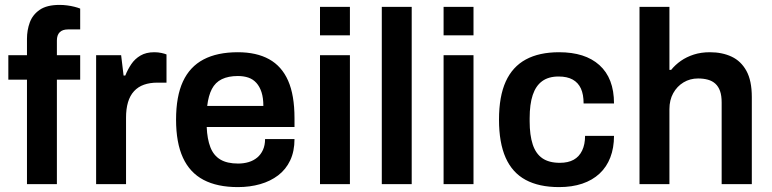

<svg xmlns="http://www.w3.org/2000/svg" viewBox="-20 -751 3147 783"><path d="M90 0V-426H14V-526H90V-593Q90 -628 101.5 -659.5Q113 -691 142 -711Q171 -731 223 -731Q238 -731 253.5 -729Q269 -727 283 -723.5Q297 -720 307 -716V-631H257Q235 -631 223.5 -619.5Q212 -608 212 -586V-526H307V-426H212V0Z M372 0V-526H474L484 -443H491Q501 -468 515.5 -489.5Q530 -511 553 -524.5Q576 -538 609 -538Q625 -538 638.5 -535Q652 -532 659 -529V-414H622Q591 -414 567 -405.5Q543 -397 526.5 -379Q510 -361 502 -334Q494 -307 494 -271V0Z M950 12Q866 12 810 -17.5Q754 -47 726 -108Q698 -169 698 -263Q698 -358 726 -418.5Q754 -479 810 -508.5Q866 -538 950 -538Q1026 -538 1077.5 -509.5Q1129 -481 1155 -422Q1181 -363 1181 -269V-233H823Q825 -184 838 -150.5Q851 -117 878.5 -100.5Q906 -84 951 -84Q974 -84 994 -90Q1014 -96 1029 -108.5Q1044 -121 1052.5 -140Q1061 -159 1061 -184H1181Q1181 -134 1163.5 -97Q1146 -60 1114.5 -36Q1083 -12 1041 0Q999 12 950 12ZM825 -319H1054Q1054 -352 1046.5 -375Q1039 -398 1025.5 -413Q1012 -428 993 -434.5Q974 -441 950 -441Q911 -441 884.5 -428Q858 -415 844 -388Q830 -361 825 -319Z M1285 -607V-723H1407V-607ZM1285 0V-526H1407V0Z M1537 0V-723H1659V0Z M1789 -607V-723H1911V-607ZM1789 0V-526H1911V0Z M2260 12Q2178 12 2123.5 -17.5Q2069 -47 2042 -108Q2015 -169 2015 -263Q2015 -358 2042.5 -418.5Q2070 -479 2124.5 -508.5Q2179 -538 2260 -538Q2313 -538 2354 -525Q2395 -512 2424.5 -485.5Q2454 -459 2469 -420Q2484 -381 2484 -329H2360Q2360 -366 2349 -390Q2338 -414 2315.5 -426.5Q2293 -439 2258 -439Q2217 -439 2191 -420Q2165 -401 2152.5 -363.5Q2140 -326 2140 -269V-256Q2140 -200 2152.5 -162Q2165 -124 2192 -105.5Q2219 -87 2263 -87Q2297 -87 2319.5 -99.5Q2342 -112 2354 -137Q2366 -162 2366 -197H2484Q2484 -148 2469 -109Q2454 -70 2425 -43Q2396 -16 2354.5 -2Q2313 12 2260 12Z M2588 0V-723H2710V-466H2717Q2734 -487 2757 -503Q2780 -519 2809.5 -528.5Q2839 -538 2875 -538Q2925 -538 2963.5 -520Q3002 -502 3024 -462Q3046 -422 3046 -355V0H2923V-333Q2923 -361 2916.5 -379.5Q2910 -398 2897.5 -409.5Q2885 -421 2867 -426Q2849 -431 2827 -431Q2794 -431 2767.5 -415Q2741 -399 2725.5 -371Q2710 -343 2710 -306V0Z"/></svg>

Font: Archivo SemiBold
Style: Regular
Weight: 600
Designer: Hector Gatti
Foundry: Omnibus-Type
Version: Version 2.001